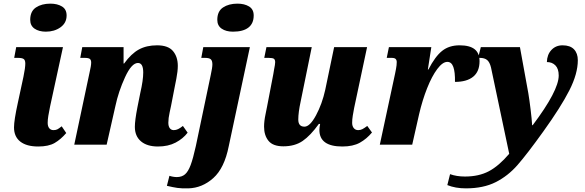

<svg xmlns="http://www.w3.org/2000/svg" viewBox="-20 -795 3216 1055"><path d="M146 -686Q146 -733 177.5 -754Q209 -775 257 -775Q295 -775 320.5 -759.5Q346 -744 346 -710Q346 -669 312.5 -645Q279 -621 232 -621Q194 -621 170 -637.5Q146 -654 146 -686ZM57 -95Q57 -134 78 -230L109 -374Q119 -422 119 -446Q119 -464 110.5 -470.5Q102 -477 78 -477H58L69 -536H326L255 -209Q249 -180 245.5 -158.5Q242 -137 242 -120Q242 -101 250.5 -90.5Q259 -80 274 -80Q287 -80 295.5 -84.5Q304 -89 319 -101L344 -64Q314 -29 280.5 -9.5Q247 10 190 10Q126 10 91.5 -17Q57 -44 57 -95Z M721 -98Q721 -133 735 -205L751 -285Q767 -354 767 -397Q767 -449 738 -449Q703 -449 667 -370.5Q631 -292 614 -212L566 0H388L472 -396Q481 -434 481 -451Q481 -465 474 -471Q467 -477 445 -477H421L432 -536H659V-446H662Q701 -500 743 -523Q785 -546 843 -546Q904 -546 930.5 -514.5Q957 -483 957 -433Q957 -404 949 -362.5Q941 -321 939 -312L920 -214Q919 -208 912 -176.5Q905 -145 905 -121Q905 -101 913 -90.5Q921 -80 935 -80Q947 -80 958.5 -85.5Q970 -91 985 -103L1011 -66Q986 -33 945 -11.5Q904 10 848 10Q788 10 754.5 -18.5Q721 -47 721 -98Z M1174 -686Q1174 -733 1205.5 -754Q1237 -775 1285 -775Q1323 -775 1348.5 -759.5Q1374 -744 1374 -710Q1374 -666 1345 -643.5Q1316 -621 1260 -621Q1222 -621 1198 -637.5Q1174 -654 1174 -686ZM897 226 911 171Q919 174 930.5 176Q942 178 951 178Q979 178 996.5 163Q1014 148 1027.5 112Q1041 76 1056 8L1138 -383Q1147 -424 1147 -441Q1147 -461 1138.5 -469Q1130 -477 1106 -477H1086L1097 -536H1353L1237 8Q1213 129 1152 183.5Q1091 238 1015 240Q979 241 954.5 237.5Q930 234 897 226Z M1735 -81Q1735 -94 1739 -114H1732Q1686 -50 1643 -20.5Q1600 9 1537 9Q1480 9 1455.5 -21Q1431 -51 1431 -99Q1431 -129 1439 -167Q1447 -205 1448 -212L1482 -389L1486 -413Q1492 -442 1492 -453Q1492 -467 1485 -472Q1478 -477 1456 -477H1432L1444 -536H1693L1632 -237Q1619 -177 1619 -138Q1619 -99 1653 -99Q1683 -99 1716.5 -161.5Q1750 -224 1767 -301L1816 -536H1997L1926 -202Q1922 -181 1918.5 -160Q1915 -139 1915 -120Q1915 -102 1924 -91Q1933 -80 1948 -80Q1961 -80 1971.5 -85.5Q1982 -91 1998 -103L2024 -67Q1995 -32 1957.5 -11Q1920 10 1861 10Q1735 10 1735 -81Z M2151 -391Q2152 -396 2156 -416.5Q2160 -437 2160 -454Q2160 -465 2154 -471Q2148 -477 2132 -477H2105L2117 -536H2350L2331 -413H2334Q2371 -485 2409.5 -515.5Q2448 -546 2505 -546Q2561 -546 2588 -524.5Q2615 -503 2615 -459Q2615 -402 2580 -373.5Q2545 -345 2480 -345Q2481 -399 2471 -427Q2461 -455 2438 -455Q2412 -455 2382.5 -415.5Q2353 -376 2327 -310.5Q2301 -245 2283 -168L2245 0H2067Z M2438 222 2453 162Q2489 175 2535 175Q2611 175 2666 146Q2721 117 2778 50L2678 -424Q2671 -453 2657 -465Q2643 -477 2616 -477H2607L2622 -536H2837L2883 -283Q2889 -247 2895.5 -194Q2902 -141 2904 -107H2907Q3050 -297 3050 -380Q3050 -417 3032 -435.5Q3014 -454 2985 -454Q2986 -495 3010 -520.5Q3034 -546 3071 -546Q3113 -546 3134 -524Q3155 -502 3155 -464Q3155 -390 3108.5 -298.5Q3062 -207 2965 -72Q2876 52 2823.5 112Q2771 172 2703.5 206Q2636 240 2540 240Q2482 240 2438 222Z"/></svg>

Font: Noto Serif NarrowBlack
Style: Italic
Weight: 900
Width: 4
Italic angle: -12°
Designer: Monotype Design Team
Foundry: Monotype Imaging Inc.
Version: Version 1.001